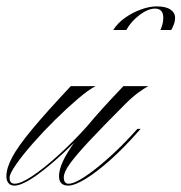

<svg xmlns="http://www.w3.org/2000/svg" viewBox="-102 -573 569 602"><path d="M112 9Q83 9 83 -21Q83 -59 130 -125Q65 -61 16.5 -26Q-32 9 -57 9Q-69 9 -75.5 1Q-82 -7 -82 -20Q-82 -46 -63.5 -80.5Q-45 -115 -1 -168Q43 -221 120 -303H198Q176 -292 142 -263Q108 -234 71 -197.5Q34 -161 1.5 -124Q-31 -87 -51.5 -57.5Q-72 -28 -72 -16Q-72 3 -56 3Q-37 3 -1.5 -20.5Q34 -44 79 -84.5Q124 -125 171 -177Q214 -229 285 -303H363Q350 -296 331.5 -282.5Q313 -269 290 -246Q220 -176 178 -131Q136 -86 117 -59.5Q98 -33 98 -17Q98 3 113 3Q131 3 164 -19Q197 -41 237.5 -77Q278 -113 317 -156L329 -169H339L330 -159Q287 -110 244.5 -72Q202 -34 167 -12.5Q132 9 112 9ZM294 -479H253Q267 -501 290.5 -517.5Q314 -534 340.5 -543.5Q367 -553 389 -553Q418 -553 432.5 -543Q447 -533 447 -517Q447 -507 443.5 -497.5Q440 -488 435 -479H401Q405 -488 407.5 -497.5Q410 -507 410 -517Q410 -546 384 -546Q362 -546 335.5 -526Q309 -506 294 -479Z"/></svg>

Font: Ballet 16pt
Style: Regular
Weight: 400
Designer: Maximiliano R. Sproviero
Foundry: Omnibus-Type
Version: Version 1.100; ttfautohint (v1.8.3)